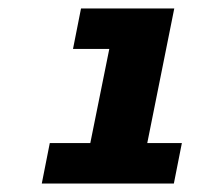

<svg xmlns="http://www.w3.org/2000/svg" viewBox="-20 -762 470 455"><path d="M411 -423 392 -327H79L98 -423H194L239 -646H153L172 -742H393L329 -423Z"/></svg>

Font: Idrija
Style: Italic
Weight: 800
Italic angle: -11.3°
Designer: Julieta Ulanovsky
Foundry: Julieta Ulanovsky
Version: Version 7.200